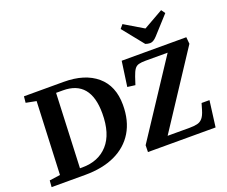

<svg xmlns="http://www.w3.org/2000/svg" viewBox="-149 -1202 1698 1438"><g transform="rotate(-20 700.5 -483.0)"><path d="M32 0 36 -52 122 -64 147 -644 65 -660 70 -710H386Q554 -710 649.5 -629Q745 -548 745 -397Q745 -270 691.5 -181.5Q638 -93 538.5 -46.5Q439 0 300 0ZM280 -60H299Q428 -60 503 -143.5Q578 -227 578 -390Q578 -652 359 -652H305ZM1369 -656 980 -64H1156Q1192 -64 1217 -70Q1242 -76 1259 -96Q1276 -116 1288 -157L1303 -208H1366L1339 0H800L801 -54L1193 -649H1017Q983 -649 962.5 -643.5Q942 -638 929 -620Q916 -602 903 -564L883 -503L821 -511L849 -710H1364ZM923 -936 948 -966 1099 -876 1256 -965 1278 -934 1150 -793Q1121 -761 1095 -761Q1085 -761 1076 -763Q1067 -765 1058 -768Z"/></g></svg>

Font: Literata 36pt
Style: Bold Italic
Weight: 700
Italic angle: -2°
Designer: Latin by Veronika Burian and Jose Scaglione. Greek by Irene Vlachou. Cyrillic by Vera Evstafieva
Foundry: TypeTogether
Version: Version 3.002